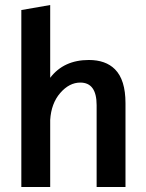

<svg xmlns="http://www.w3.org/2000/svg" viewBox="-20 -745 580 765"><path d="M180 -725V-435Q234 -506 334 -506Q401 -506 438 -469Q480 -427 480 -334V0H365V-326Q365 -416 300 -416Q256 -416 220 -374.5Q184 -333 180 -267V0H65V-705Z"/></svg>

Font: Amaranth
Style: Regular
Weight: 400
Designer: Gesine Todt
Foundry: Gesine Todt
Version: Version 1.000